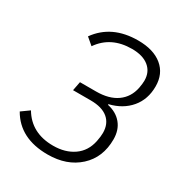

<svg xmlns="http://www.w3.org/2000/svg" viewBox="-170 -830 905 962"><g transform="rotate(30 282.5 -349.0)"><path d="M243 12Q82 12 15 -105L61 -138Q119 -40 245 -40Q315 -40 363 -73.5Q411 -107 424 -170Q430 -200 430 -220Q430 -273 395.5 -302Q361 -331 295 -331H193L203 -383H296Q371 -383 416.5 -415.5Q462 -448 474 -507Q479 -534 479 -551Q479 -601 444 -629.5Q409 -658 346 -658Q225 -658 163 -568L123 -602Q200 -710 352 -710Q441 -710 491.5 -668.5Q542 -627 542 -554Q542 -479 499 -428Q456 -377 382 -359L381 -355Q433 -344 462.5 -308.5Q492 -273 492 -219Q492 -114 423 -51Q354 12 243 12Z"/></g></svg>

Font: IBM Plex Sans Light
Style: Italic
Weight: 300
Italic angle: -11.31°
Designer: Mike Abbink, Paul van der Laan, Pieter van Rosmalen
Foundry: Bold Monday
Version: Version 3.0